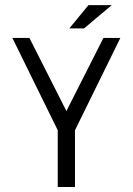

<svg xmlns="http://www.w3.org/2000/svg" viewBox="-20 -745 529 765"><path d="M459.5 -593.8 278.8 -226.1V0H210V-226.1L29.3 -593.8H97.2L244.6 -302.7L392.1 -593.8ZM425.3 -724.6 314.9 -631.8H256.3L332.5 -724.6Z"/></svg>

Font: Meera
Style: Regular
Weight: 400
Designer: Hussain KH and Suresh P for Swathanthra Malayalam Computing (SMC)
Version: Version 7.0.0+20221109